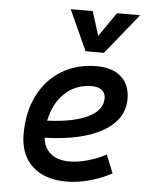

<svg xmlns="http://www.w3.org/2000/svg" viewBox="-55 -822 696 877"><g transform="rotate(5 293.0 -383.0)"><path d="M286.6 -83Q325.7 -83 370.1 -95.2Q414.6 -107.4 455.6 -129.4L489.3 -45.9Q441.4 -19.5 386.7 -4.9Q332 9.8 282.2 9.8Q181.6 9.8 125.2 -43Q68.8 -95.7 68.8 -189.9Q68.8 -291.5 107.2 -367.2Q145.5 -442.9 214.4 -485.1Q283.2 -527.3 375 -527.3Q447.3 -527.3 487.5 -491.2Q527.8 -455.1 527.8 -390.6Q527.8 -296.4 432.4 -241.2Q336.9 -186 166 -181.2Q170.4 -134.8 202.1 -108.9Q233.9 -83 286.6 -83ZM170.9 -259.8Q290.5 -264.6 356.9 -297.1Q423.3 -329.6 423.3 -384.3Q423.3 -407.7 407.2 -421.1Q391.1 -434.6 361.3 -434.6Q287.6 -434.6 237.1 -387.2Q186.5 -339.8 170.9 -259.8ZM317.9 -590.8 233.4 -776.4H334.5L369.1 -666L445.8 -776.4H551.8L401.9 -590.8Z"/></g></svg>

Font: Cascadia Mono
Style: Italic
Weight: 400
Italic angle: -10°
Monospace: yes
Designer: Aaron Bell
Foundry: Saja Typeworks
Version: Version 2404.023; ttfautohint (v1.8.4)